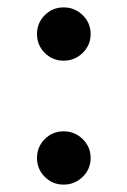

<svg xmlns="http://www.w3.org/2000/svg" viewBox="-20 -490 344 519"><path d="M152 -326Q122 -326 101 -347Q80 -368 80 -398Q80 -428 101 -449Q122 -470 152 -470Q182 -470 203.5 -449Q225 -428 225 -398Q225 -368 203.5 -347Q182 -326 152 -326ZM152 9Q122 9 101 -12Q80 -33 80 -63Q80 -93 101 -114Q122 -135 152 -135Q182 -135 203.5 -114Q225 -93 225 -63Q225 -33 203.5 -12Q182 9 152 9Z"/></svg>

Font: Frank Ruhl Libre Medium
Style: Regular
Weight: 500
Designer: Yanek Iontef
Foundry: Fontef
Version: Version 6.004